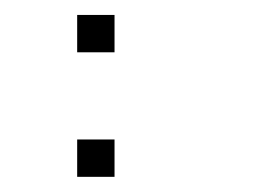

<svg xmlns="http://www.w3.org/2000/svg" viewBox="-20 -795 373 257"><path d="M133.3 -608.3V-558.3H83.3V-608.3ZM133.3 -775V-725H83.3V-775Z"/></svg>

Font: 0xA000-Boxes
Style: Boxes
Weight: 400
Version: Version 0.1